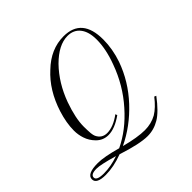

<svg xmlns="http://www.w3.org/2000/svg" viewBox="-156 -632 884 884"><g transform="rotate(-45 285.5 -190.5)"><path d="M410 61.7Q441.7 42.5 473.3 1.7L482.5 5.8Q437.5 65.8 400.8 87.5Q364.2 109.2 323.3 109.2Q272.5 109.2 172.5 76.7Q112.5 99.2 60.8 99.2Q0.8 99.2 0.8 68.3Q0.8 34.2 73.3 34.2Q113.3 34.2 190.8 55.8Q271.7 17.5 339.2 -59.2Q408.3 -136.7 444.2 -236.7Q471.7 -310 471.7 -371.7Q471.7 -422.5 449.6 -450.4Q427.5 -478.3 388.3 -478.3Q330 -478.3 268.3 -416.7Q206.7 -353.3 173.3 -261.7Q145.8 -184.2 145.8 -130Q145.8 -109.2 147.5 -85.8Q149.2 -71.7 152.5 -64.2Q167.5 -32.5 201.7 -32.5Q241.7 -32.5 289.2 -67.5L292.5 -58.3Q240.8 -21.7 199.2 -21.7Q165 -21.7 140.8 -45.8Q118.3 -68.3 109.2 -96.7Q100.8 -121.7 100.8 -149.2Q100.8 -198.3 119.2 -256.7Q152.5 -360.8 222.5 -424.2Q290.8 -490 374.2 -490Q493.3 -490 493.3 -350Q493.3 -289.2 471.7 -225.8Q438.3 -131.7 367.5 -55.8Q297.5 19.2 210 60.8Q286.7 80.8 333.3 80.8Q375.8 80.8 410 61.7ZM50.8 48.3Q12.5 48.3 12.5 68.3Q12.5 88.3 59.2 88.3Q105 88.3 155 70.8L151.7 70Q76.7 48.3 50.8 48.3Z"/></g></svg>

Font: Sirivennela
Style: Regular
Weight: 400
Designer: Appaji Ambarisha Darbha
Foundry: Appaji Ambarisha Darbha
Version: Version 1.00; ttfautohint (v1.8.4.7-5d5b)